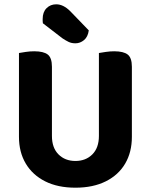

<svg xmlns="http://www.w3.org/2000/svg" viewBox="-20 -854 700 891"><path d="M330 17Q248 17 189.5 -12.5Q131 -42 99.5 -95Q68 -148 68 -219V-285H221V-223Q221 -168 251.5 -137.5Q282 -107 330 -107Q378 -107 408.5 -137.5Q439 -168 439 -223V-285H592V-219Q592 -148 561 -95Q530 -42 471 -12.5Q412 17 330 17ZM221 -255H68V-608Q79 -610 99 -613Q119 -616 139 -616Q182 -616 201.5 -601Q221 -586 221 -544ZM592 -253H439V-608Q450 -610 470.5 -613Q491 -616 510 -616Q553 -616 572.5 -601Q592 -586 592 -544ZM270 -676 179 -746Q178 -750 178 -756.5Q178 -763 178 -766Q178 -798 196 -816Q214 -834 241 -834Q274 -834 306 -802L392 -713Q388 -683 370 -668Q352 -653 330 -653Q312 -653 298.5 -659.5Q285 -666 270 -676Z"/></svg>

Font: Baloo Bhaijaan 2
Style: Bold
Weight: 700
Designer: Sanskriti Dholi, Noopur Datye and Ek Type
Foundry: Ek Type
Version: Version 1.701